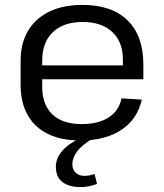

<svg xmlns="http://www.w3.org/2000/svg" viewBox="-20 -568 672 787"><path d="M310 7.9Q231.9 7.9 177.1 -18.7Q122.3 -45.2 93.4 -96.4Q64.5 -147.6 64.5 -221.4V-318.6Q64.5 -390.7 95.1 -441.9Q125.6 -493.1 182.4 -520.5Q239.1 -547.9 317.9 -547.9Q438.3 -547.9 503 -484.4Q567.6 -420.8 567.6 -304.5V-243H135.8V-299.8H497.9L483.8 -277.6V-323.5Q483.8 -396.4 440 -437.1Q396.1 -477.9 319.1 -477.9Q240.2 -477.9 196.6 -436.2Q153 -394.5 153 -319.3V-212.7Q153 -138.5 194.8 -98.9Q236.7 -59.4 314.1 -59.4Q383.1 -59.4 425.4 -86.6Q467.6 -113.8 478 -164.8L561.2 -159.7Q543.2 -79.3 477.5 -35.7Q411.8 7.9 310 7.9ZM310.4 198.9Q263.1 198.9 236 178.3Q208.9 157.7 208.9 115Q208.9 80.8 235.1 50.5Q261.2 20.2 308.3 -0.8L354 3.5Q315.2 27.5 295.9 52.8Q276.6 78 276.6 105.5Q276.6 127.3 290.3 140.1Q304.1 152.9 326 152.9Q346.7 152.9 367.6 145.1L377.7 186.1Q363.5 191.4 346.1 195.1Q328.7 198.9 310.4 198.9Z"/></svg>

Font: Pathway Extreme 8pt Thin 12pt
Style: Regular
Weight: 100
Version: Version 1.001;gftools[0.9.26]